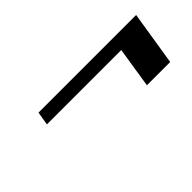

<svg xmlns="http://www.w3.org/2000/svg" viewBox="-7 -570 566 566"><g transform="rotate(-45 275.5 -287.5)"><path d="M114 -330H424L404 -203H501L528 -372H121Z"/></g></svg>

Font: Aerodynamic
Style: Obl
Weight: 500
Designer: Google
Version: Version 2.000980; 2014